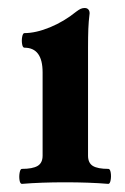

<svg xmlns="http://www.w3.org/2000/svg" viewBox="-20 -451 309 475"><path d="M34.2 -33.2Q60.5 -33.2 73 -40.5Q85.4 -47.9 85.4 -65.9V-272Q85.4 -333 40.5 -333Q36.1 -333 34.7 -342Q33.2 -351.1 34.9 -360.1Q36.6 -369.1 40.5 -369.1Q68.8 -369.1 103.8 -383.5Q138.7 -397.9 168.9 -422.4Q175.3 -427.2 179.7 -429.2Q184.1 -431.2 189.5 -431.2Q195.3 -431.2 198.5 -427.7Q201.7 -424.3 201.7 -418Q199.2 -397.9 198.5 -379.2Q197.8 -360.4 197.8 -333V-65.9Q197.8 -47.9 209.7 -40.5Q221.7 -33.2 248 -33.2Q252.4 -33.2 253.9 -23.9Q255.4 -14.6 253.7 -5.4Q252 3.9 248 3.9Q200.7 0 141.1 0Q81.5 0 34.2 3.9Q29.8 3.9 28.3 -5.4Q26.9 -14.6 28.6 -23.9Q30.3 -33.2 34.2 -33.2Z"/></svg>

Font: Junicode Two Beta VF
Style: Regular
Weight: 400
Designer: Peter S. Baker
Foundry: Briery Creek Software
Version: Version 1.031 beta; ttfautohint (v1.8.1.43-b0c9)